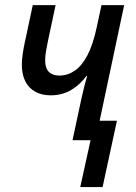

<svg xmlns="http://www.w3.org/2000/svg" viewBox="-20 -558 540 764"><path d="M299.3 186.5 340.3 0H268.6L303.2 -162.1Q308.6 -187 314.7 -211.2Q320.8 -235.4 327.1 -255.9H324.2Q298.8 -221.2 263.2 -200Q227.5 -178.7 182.1 -178.7Q146 -178.7 120.1 -193.1Q94.2 -207.5 80.6 -234.6Q66.9 -261.7 66.9 -300.8Q66.9 -319.8 70.6 -344.7Q74.2 -369.6 79.6 -393.6L110.4 -537.6H201.2L170.9 -395.5Q166 -372.6 162.8 -353Q159.7 -333.5 159.7 -316.9Q159.7 -287.1 174.3 -272.2Q189 -257.3 216.3 -257.3Q249 -257.3 277.3 -276.6Q305.7 -295.9 327.9 -338.1Q350.1 -380.4 364.7 -448.7L383.8 -537.6H474.1L376.5 -77.6H445.3L388.2 186.5Z"/></svg>

Font: Open Sans SemiCondensed Medium
Style: Italic
Weight: 500
Width: 4
Italic angle: -12°
Designer: Monotype Design Team
Foundry: Monotype Imaging Inc.
Version: Version 3.000